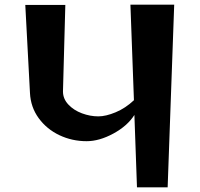

<svg xmlns="http://www.w3.org/2000/svg" viewBox="-20 -800 856 820"><path d="M350 -197Q288 -197 234 -222.5Q180 -248 145.5 -295Q111 -342 108 -403L88 -779H259L249 -411V-409Q249 -378 272 -353.5Q295 -329 330 -316Q365 -303 400 -303Q432 -303 474 -320.5Q516 -338 552 -372L537 -780H724L696 0H565L554 -309Q524 -262 464 -229.5Q404 -197 350 -197Z"/></svg>

Font: Tiejili SC
Style: Regular
Weight: 400
Designer: Buernia
Foundry: Ershou Xiaoxi Press
Version: Version 1.100